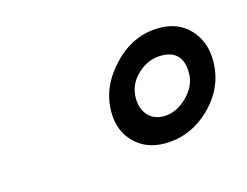

<svg xmlns="http://www.w3.org/2000/svg" viewBox="-41 -782 363 282"><g transform="rotate(-15 140.5 -641.0)"><path d="M117 -623Q117 -661 147 -692.5Q177 -724 217 -724Q246 -724 263.5 -705Q281 -686 281 -657Q281 -617 251 -587.5Q221 -558 181 -558Q153 -558 135 -576Q117 -594 117 -623ZM242 -649Q242 -684 209 -684Q189 -684 173 -669Q157 -654 157 -633Q157 -617 166 -607Q175 -597 190 -597Q209 -597 225.5 -613Q242 -629 242 -649Z"/></g></svg>

Font: Raleway-v4020
Style: Italic
Weight: 400
Italic angle: -12°
Designer: Matt McInerney, Pablo Impallari, Rodrigo Fuenzalida
Foundry: Matt McInerney, Pablo Impallari, Rodrigo Fuenzalida
Version: Version 4.020;PS 004.020;hotconv 1.0.88;makeotf.lib2.5.64775